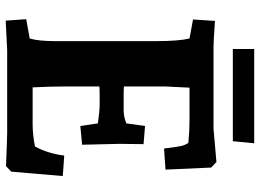

<svg xmlns="http://www.w3.org/2000/svg" viewBox="-136 -748 889 656"><g transform="rotate(90 308.0 -419.5)"><path d="M151 -705H419L533 -715L552 -697L559 -541L487 -536Q481 -584 478 -596Q475 -608 468 -619Q428 -623 389 -623H279Q275 -551 275 -542V-399Q285 -398 301 -398H357Q378 -398 401 -407L410 -471L472 -466Q471 -403 471 -383L474 -256L410 -250L401 -310Q357 -316 337 -316H306Q282 -316 275 -315V-193Q275 -147 278 -87H403Q440 -87 480 -95Q504 -139 511 -195L581 -190L566 -14L547 4Q453 0 433 0H151L50 5L45 -65L111 -77Q120 -107 120 -163V-512Q120 -585 111 -623L46 -635L51 -710Q115 -705 151 -705ZM147 -771V-844H469L462 -771Z"/></g></svg>

Font: Andada SC
Style: Bold
Weight: 700
Designer: Carolina Giovagnoli
Foundry: Carolina Giovagnoli
Version: Version 1.003